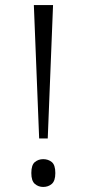

<svg xmlns="http://www.w3.org/2000/svg" viewBox="-20 -734 345 760"><path d="M135 -186 114 -714H190L169 -186ZM151 6Q132 6 118 -6Q104 -18 104 -49Q104 -81 118 -92.5Q132 -104 151 -104Q171 -104 185 -92.5Q199 -81 199 -49Q199 -18 185 -6Q171 6 151 6Z"/></svg>

Font: Noto Serif Khmer Light
Style: Regular
Weight: 300
Version: Version 2.003